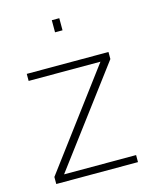

<svg xmlns="http://www.w3.org/2000/svg" viewBox="-107 -771 670 842"><g transform="rotate(-15 228.0 -349.5)"><path d="M43 0ZM43 -32 369 -468H43V-500H414V-468L87 -32H414V0H43ZM210 -699H244V-644H210Z"/></g></svg>

Font: Cairo ExtraLight
Style: Regular
Weight: 250
Designer: Mohamed Gaber, the designers of Titillium
Foundry: Kief Type Foundry
Version: Version 2.009; ttfautohint (v1.5.33-1714) -l 8 -r 50 -G 200 